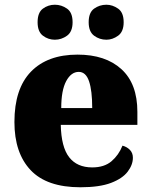

<svg xmlns="http://www.w3.org/2000/svg" viewBox="-20 -782 638 812"><path d="M320 10Q178 10 109.5 -62.5Q41 -135 41 -266Q41 -407 111 -479Q181 -551 308 -551Q426 -551 493.5 -489.5Q561 -428 561 -309V-254H237Q239 -160 272.5 -117Q306 -74 370 -74Q421 -74 451.5 -100Q482 -126 498 -166Q517 -161 529.5 -148Q542 -135 542 -115Q542 -85 520 -56Q498 -27 449.5 -8.5Q401 10 320 10ZM370 -325Q370 -399 356.5 -438.5Q343 -478 313 -478Q281 -478 260 -439Q239 -400 239 -325ZM430 -614Q401 -614 378 -631Q355 -648 355 -688Q355 -729 378 -745.5Q401 -762 430 -762Q456 -762 479.5 -745.5Q503 -729 503 -688Q503 -648 479.5 -631Q456 -614 430 -614ZM212 -614Q184 -614 161.5 -631Q139 -648 139 -688Q139 -729 161.5 -745.5Q184 -762 212 -762Q240 -762 263.5 -745.5Q287 -729 287 -688Q287 -648 263.5 -631Q240 -614 212 -614Z"/></svg>

Font: Noto Serif Devanagari Black
Style: Regular
Weight: 900
Designer: Universal Thirst, Indian Type Foundry and the Monotype Design Team
Foundry: Monotype Imaging Inc.
Version: Version 2.004; ttfautohint (v1.8.4.7-5d5b)